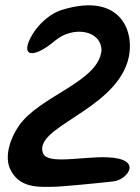

<svg xmlns="http://www.w3.org/2000/svg" viewBox="-20 -706 538 736"><path d="M145 -118C106 -218 410 -280 469 -469C502 -575 450 -740 217 -668C177 -656 133 -620 106 -577C53 -490 103 -476 191 -550C260 -608 369 -591 369 -512C357 -391 130 -338 52 -223C12 -164 0 -101 18 -60C52 16 127 11 186 10C214 10 388 -7 417 -11C469 -18 531 -98 391 -103C301 -107 163 -74 145 -118Z"/></svg>

Font: Carybe
Style: Regular
Weight: 400
Designer: Genilson Lima Santos
Foundry: Genilson Lima Santos
Version: Version 1.010;PS 001.010;hotconv 1.0.70;makeotf.lib2.5.58329